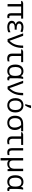

<svg xmlns="http://www.w3.org/2000/svg" viewBox="2733 -3579 1086 6592"><g transform="rotate(90 3276.0 -283.0)"><path d="M561 -57.1Q579.6 -57.1 603 -65.9V-2Q582 9.8 541 9.8Q434.1 9.8 434.1 -113.8V-465.8H201.2V0H120.1V-465.8H12.2V-502L82 -535.2H619.1V-465.8H515.1V-120.1Q515.1 -84 527.6 -70.6Q540 -57.1 561 -57.1Z M999 -313V-244.1H926.8Q774.9 -244.1 774.9 -148.9Q774.9 -105 810.8 -81.1Q846.7 -57.1 918 -57.1Q959 -57.1 999.5 -66.7Q1040 -76.2 1088.9 -99.1V-26.9Q1022 9.8 914.1 9.8Q811.5 9.8 752.7 -31.5Q693.8 -72.8 693.8 -145Q693.8 -192.9 720.7 -224.9Q747.6 -256.8 811 -276.9V-282.2Q763.2 -295.9 737.1 -326.9Q710.9 -357.9 710.9 -402.8Q710.9 -467.8 765.6 -506.3Q820.3 -544.9 914.1 -544.9Q961.4 -544.9 1001.7 -536.9Q1042 -528.8 1090.8 -506.8L1060.1 -441.9Q1014.2 -462.4 982.4 -469.2Q950.7 -476.1 912.1 -476.1Q790 -476.1 790 -397Q790 -313 944.8 -313Z M1125 -535.2H1209L1315.9 -247.1Q1328.6 -214.4 1348.9 -156.2Q1369.1 -98.1 1377 -67.9H1380.9Q1467.3 -153.3 1506.1 -262Q1544.9 -370.6 1544.9 -535.2H1626Q1626 -357.9 1575.4 -233.9Q1524.9 -109.9 1415 0H1324.2Z M2113.8 -535.2V-465.8H1902.8V-164.1Q1902.8 -55.2 2002.9 -55.2Q2025.9 -55.2 2049.8 -58.3Q2073.7 -61.5 2086.9 -64.9V-3.9Q2069.8 3.4 2042.7 7.8Q2015.6 12.2 1992.2 12.2Q1903.8 12.2 1862.3 -29.3Q1820.8 -70.8 1820.8 -153.8V-465.8H1675.8V-502L1748 -535.2Z M2429.2 -58.1Q2511.7 -58.1 2548.3 -105.7Q2585 -153.3 2585 -259.8V-267.1Q2585 -378.9 2547.9 -427.5Q2510.7 -476.1 2428.2 -476.1Q2280.3 -476.1 2280.3 -265.1Q2280.3 -161.6 2316.2 -109.9Q2352.1 -58.1 2429.2 -58.1ZM2417 9.8Q2312.5 9.8 2254.4 -62.7Q2196.3 -135.3 2196.3 -266.1Q2196.3 -399.9 2255.9 -472.4Q2315.4 -544.9 2425.3 -544.9Q2484.4 -544.9 2523.7 -524.4Q2563 -503.9 2589.4 -462.9H2595.2Q2606.9 -507.8 2627 -535.2H2689.9Q2679.7 -502.9 2672.9 -442.9Q2666 -382.8 2666 -326.2V-111.8Q2666 -56.2 2707 -56.2Q2721.2 -56.2 2737.3 -61V-2.9Q2714.8 9.8 2683.1 9.8Q2643.6 9.8 2621.8 -10Q2600.1 -29.8 2591.3 -71.8H2585Q2556.2 -29.8 2515.4 -10Q2474.6 9.8 2417 9.8Z M2751 -535.2H2835L2941.9 -247.1Q2954.6 -214.4 2974.9 -156.2Q2995.1 -98.1 3002.9 -67.9H3006.8Q3093.3 -153.3 3132.1 -262Q3170.9 -370.6 3170.9 -535.2H3252Q3252 -357.9 3201.4 -233.9Q3150.9 -109.9 3041 0H2950.2Z M3840.8 -268.1Q3840.8 -137.2 3774.9 -63.7Q3709 9.8 3592.8 9.8Q3521 9.8 3465.3 -23.9Q3409.7 -57.6 3379.4 -120.6Q3349.1 -183.6 3349.1 -268.1Q3349.1 -398.9 3414.6 -471.9Q3480 -544.9 3596.2 -544.9Q3708.5 -544.9 3774.7 -470.2Q3840.8 -395.5 3840.8 -268.1ZM3433.1 -268.1Q3433.1 -165.5 3474.1 -111.8Q3515.1 -58.1 3594.7 -58.1Q3674.3 -58.1 3715.6 -111.6Q3756.8 -165 3756.8 -268.1Q3756.8 -370.1 3715.6 -423.1Q3674.3 -476.1 3593.8 -476.1Q3514.2 -476.1 3473.6 -423.8Q3433.1 -371.6 3433.1 -268.1ZM3557.1 -620.1Q3570.3 -655.3 3583.3 -710.7Q3596.2 -766.1 3602.1 -806.2H3691.9V-794.9Q3683.1 -758.8 3656.5 -700.9Q3629.9 -643.1 3606 -606H3557.1Z M4443.8 -248Q4443.8 -171.4 4413.8 -112.5Q4383.8 -53.7 4327.9 -22Q4272 9.8 4196.8 9.8Q4082 9.8 4017.6 -60.5Q3953.1 -130.9 3953.1 -254.9Q3953.1 -535.2 4242.2 -535.2H4485.8V-465.8H4356.9Q4443.8 -384.3 4443.8 -248ZM4037.1 -254.9Q4037.1 -160.2 4078.6 -109.1Q4120.1 -58.1 4198.7 -58.1Q4276.4 -58.1 4318.1 -106.2Q4359.9 -154.3 4359.9 -243.2Q4359.9 -375 4274.9 -465.8H4243.2Q4134.8 -465.8 4085.9 -415Q4037.1 -364.3 4037.1 -254.9Z M4956.5 -535.2V-465.8H4745.6V-164.1Q4745.6 -55.2 4845.7 -55.2Q4868.7 -55.2 4892.6 -58.3Q4916.5 -61.5 4929.7 -64.9V-3.9Q4912.6 3.4 4885.5 7.8Q4858.4 12.2 4835 12.2Q4746.6 12.2 4705.1 -29.3Q4663.6 -70.8 4663.6 -153.8V-465.8H4518.6V-502L4590.8 -535.2Z M5146 -535.2V-157.2Q5146 -106.4 5163.8 -81.8Q5181.6 -57.1 5224.1 -57.1Q5242.2 -57.1 5266.8 -60.3Q5291.5 -63.5 5304.7 -66.9V-4.9Q5289.6 1.5 5263.9 5.6Q5238.3 9.8 5213.9 9.8Q5135.7 9.8 5100.3 -31.2Q5064.9 -72.3 5064.9 -154.8V-535.2Z M5488.8 -186Q5488.8 -58.1 5612.8 -58.1Q5696.3 -58.1 5735.1 -104.2Q5773.9 -150.4 5773.9 -253.9V-535.2H5855V0H5788.6L5775.9 -71.8H5771Q5716.8 9.8 5605 9.8Q5531.7 9.8 5488.8 -35.2H5483.9Q5488.8 5.9 5488.8 84V240.2H5407.7V-535.2H5488.8Z M6230 -58.1Q6312.5 -58.1 6349.1 -105.7Q6385.7 -153.3 6385.7 -259.8V-267.1Q6385.7 -378.9 6348.6 -427.5Q6311.5 -476.1 6229 -476.1Q6081.1 -476.1 6081.1 -265.1Q6081.1 -161.6 6116.9 -109.9Q6152.8 -58.1 6230 -58.1ZM6217.8 9.8Q6113.3 9.8 6055.2 -62.7Q5997.1 -135.3 5997.1 -266.1Q5997.1 -399.9 6056.6 -472.4Q6116.2 -544.9 6226.1 -544.9Q6285.2 -544.9 6324.5 -524.4Q6363.8 -503.9 6390.1 -462.9H6396Q6407.7 -507.8 6427.7 -535.2H6490.7Q6480.5 -502.9 6473.6 -442.9Q6466.8 -382.8 6466.8 -326.2V-111.8Q6466.8 -56.2 6507.8 -56.2Q6522 -56.2 6538.1 -61V-2.9Q6515.6 9.8 6483.9 9.8Q6444.3 9.8 6422.6 -10Q6400.9 -29.8 6392.1 -71.8H6385.7Q6356.9 -29.8 6316.2 -10Q6275.4 9.8 6217.8 9.8Z"/></g></svg>

Font: Zoram GWebM
Style: Regular
Weight: 400
Foundry: Ascender Corporation
Version: Version 1.000